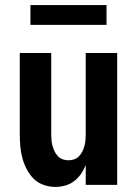

<svg xmlns="http://www.w3.org/2000/svg" viewBox="-20 -729 540 757"><path d="M198 8Q175 8 152 0Q129 -8 112.5 -24.5Q96 -41 85 -62.5Q74 -84 68 -106.5Q62 -129 60 -152.5Q58 -176 58 -200V-520H182V-200Q182 -188 183 -176.5Q184 -165 187 -154Q190 -143 195 -132.5Q200 -122 208 -113.5Q216 -105 227 -101Q238 -97 250 -97Q262 -97 273 -101Q284 -105 292 -113.5Q300 -122 305 -132.5Q310 -143 313 -154Q316 -165 317 -176.5Q318 -188 318 -200V-520H442V0H318V-78Q311 -60 299.5 -43.5Q288 -27 272.5 -15Q257 -3 237.5 2.5Q218 8 198 8ZM100 -631V-709H400V-631Z"/></svg>

Font: Iosevka SS18 Extrabold
Style: Regular
Weight: 800
Monospace: yes
Designer: Belleve Invis
Foundry: Belleve Invis
Version: Version 25.1.1; ttfautohint (v1.8.4)